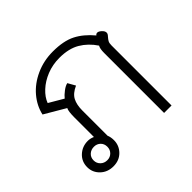

<svg xmlns="http://www.w3.org/2000/svg" viewBox="-150 -771 948 948"><g transform="rotate(-45 324.0 -296.5)"><path d="M45 -79Q45 -118 72.5 -143.5Q100 -169 139 -169Q156 -169 174 -161V-295Q174 -342 182 -355L73 -419Q84 -469 119.5 -511Q155 -553 210 -578Q265 -603 329 -603Q403 -603 449.5 -579.5Q496 -556 537 -507Q542 -514 550 -514Q559 -514 571 -503Q583 -492 583 -481Q583 -474 578.5 -468.5Q574 -463 573 -462Q564 -452 559.5 -443.5Q555 -435 555 -419V0H503V-419Q503 -449 511 -462Q481 -507 438 -532.5Q395 -558 330 -558Q282 -558 241 -541.5Q200 -525 171 -498Q142 -471 131 -441L206 -397Q216 -410 235 -424.5Q254 -439 269 -442L291 -403Q253 -386 239.5 -360Q226 -334 226 -294V-118Q233 -101 233 -80Q233 -43 207 -16.5Q181 10 140 10Q99 10 72 -16Q45 -42 45 -79ZM187 -80Q187 -101 173.5 -114Q160 -127 140 -127Q119 -127 105 -114Q91 -101 91 -80Q91 -60 105 -46.5Q119 -33 140 -33Q160 -33 173.5 -46.5Q187 -60 187 -80Z"/></g></svg>

Font: Niramit ExtraLight
Style: Regular
Weight: 200
Designer: Katatrad Aksorn Co.,Ltd.
Foundry: Cadson Demak Co.,Ltd.
Version: Version 1.000; ttfautohint (v1.6)